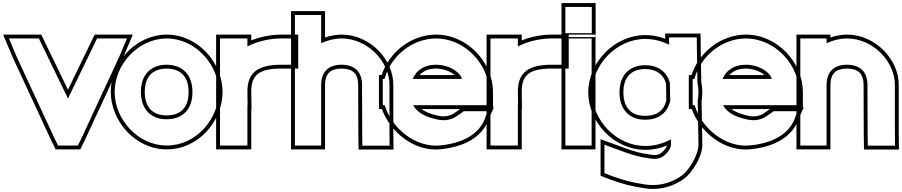

<svg xmlns="http://www.w3.org/2000/svg" viewBox="-136 -877 5840 1243"><path d="M-28.2 -510 -78.2 -628H115.4L140.7 -576L304 -239L467.3 -576L492.6 -628H686.2L636.2 -510L393.7 13L368.4 65H239.6L214.3 13ZM-51.1 -499.9 191.7 23.7 224 90H384L416.3 23.7L659.1 -499.9L723.9 -653H477L444.8 -586.9L304 -296.3L163.2 -586.9L131 -653H-115.9Z M606.2 -282C606.2 -459 757.2 -627 943 -628C1129.8 -628 1280.8 -457 1279.8 -282C1279.8 -105 1131.8 66 943 65C756.2 65 606.2 -105 606.2 -282ZM776.2 -282C776.2 -169 841.8 -104 943 -105C1045.3 -105 1110.8 -168 1109.8 -282C1109.8 -394 1045.3 -457 943 -458C840.7 -458 776.2 -394 776.2 -282ZM581.2 -282C581.2 -92.1 740.9 90 942.9 90C1147.2 91.1 1304.8 -92.4 1304.8 -281.9C1305.8 -470 1145.1 -653 942.9 -653C742 -651.9 581.2 -472.2 581.2 -282ZM801.2 -282C801.2 -382.3 854 -433 942.9 -433C1032.1 -432.1 1084.8 -382.2 1084.8 -281.9C1085.6 -179.7 1032.4 -130 942.9 -130C855.2 -129.1 801.2 -180.6 801.2 -282Z M1465.8 -576.6C1531.9 -609.8 1609.6 -628 1684.7 -628H1769.7V-458H1684.7C1538.3 -458 1466.9 -410.5 1465.7 -288.9V-283L1466.9 -197H1465.7V-20V65H1288.2V-20V-281C1288.2 -282.2 1288.2 -283.4 1288.2 -284.6V-543V-628H1465.7ZM1490.7 -615.3 1490.7 -653H1263.2V-284.7C1263.2 -283.4 1263.2 -282.1 1263.2 -281V90H1490.7V-172H1492.2L1490.7 -283.2V-288.8C1491.7 -393.7 1544.2 -433 1684.7 -433H1794.7V-653H1684.7C1618.9 -653 1550.8 -639.4 1490.7 -615.3Z M2385.4 -20 2386.4 66H2210L2208.9 -19L2207.8 -326C2207.8 -413 2160.6 -457 2075.5 -458C1991.5 -458 1943.2 -413 1943.2 -326V-241V-20V65H1773.2V-20V-241V-326V-695V-780H1943.2V-695V-597.5C1984.7 -616.6 2029.8 -627.7 2075.5 -628C2244.5 -628 2386.4 -478 2385.4 -326ZM2410.4 -20.1V-325.9C2411.5 -492.3 2258.8 -653 2075.4 -653C2038.7 -652.8 2000.8 -645.6 1968.2 -634.4V-805H1748.2V90H1968.2V-326C1968.2 -400.5 2003.4 -433 2075.4 -433C2148.9 -432.1 2182.8 -400.6 2182.8 -325.9L2183.9 -18.8L2185.4 91H2411.7Z M2535.8 -366H2853.2C2853.2 -394 2788.8 -457 2686.5 -458C2614.4 -458 2561 -425.5 2535.8 -366ZM2355 -196H2342.2V-281V-366H2353.4C2391.3 -509.5 2528.3 -627.2 2686.5 -628C2876.2 -628 3030.7 -458 3030.7 -281V-196H2945.7H2538.8C2566.5 -144.9 2622.2 -119.9 2692.2 -104H2693.4C2736 -93 2782 -100 2813 -120L2867 -157H3022.8L3009.8 -128C2979.8 -29 2892.3 45 2718.7 64C2555.2 83.4 2398 -47.4 2355 -196ZM2580.4 -391C2604.5 -418.2 2639.2 -433 2686.4 -433C2741.9 -432.5 2785.1 -410.7 2808 -391ZM2843.2 -171 2799.2 -140.8C2774.4 -125.2 2735.6 -118.9 2699.7 -128.2L2696.6 -129H2695.1C2651.7 -139.1 2616.8 -152.8 2592.9 -171ZM3055.7 -182V-281C3055.7 -471.5 2891.2 -653 2686.4 -653C2522.3 -652.1 2382 -535.9 2334.7 -391H2317.2V-171H2336.7C2390.1 -19.4 2550.1 109.1 2721.5 88.8C2900.8 69.2 2999.6 -10.5 3033.2 -119.2L3061.4 -182Z M3216.8 -576.6C3282.9 -609.8 3360.6 -628 3435.7 -628H3520.7V-458H3435.7C3289.3 -458 3217.9 -410.5 3216.7 -288.9V-283L3217.9 -197H3216.7V-20V65H3039.2V-20V-281C3039.2 -282.2 3039.2 -283.4 3039.2 -284.6V-543V-628H3216.7ZM3241.7 -615.3 3241.7 -653H3014.2V-284.7C3014.2 -283.4 3014.2 -282.1 3014.2 -281V90H3241.7V-172H3243.2L3241.7 -283.2V-288.8C3242.7 -393.7 3295.2 -433 3435.7 -433H3545.7V-653H3435.7C3369.9 -653 3301.8 -639.4 3241.7 -615.3Z M3609.2 -662H3610.2H3695.2V-832H3610.2H3609.2H3524.2V-662ZM3524.2 -543V-628H3694.2V-543V-20V65H3524.2V-20ZM3499.2 -637V-857H3720.2V-637ZM3499.2 -653V90H3719.2V-653Z M3697.2 -279C3697.2 -456 3852.9 -624 4041.5 -625C4095.6 -625 4148.4 -611.1 4196.2 -587.1L4195.6 -635H4374.8L4375.8 -551L4379.1 -344.8C4383.6 -323.1 4385.9 -301.1 4385.8 -279C4385.8 -260.6 4384.2 -242.3 4381.1 -224.2L4385.8 59V60C4385.8 124 4330.8 210 4295.8 244C4262.3 278 4163.4 337 4039.2 317C3948.3 303 3904.6 290 3832.2 265L3777.2 244V60L3905.8 107C3972.5 130 3997.8 138 4072.5 149H4073.7C4120.8 157 4148.4 145 4171.4 123C4196.7 100 4208.2 73 4208.2 61L4207.6 25.3C4157.1 52.5 4100.3 68.3 4041.5 68C3851.7 68 3697.2 -102 3697.2 -279ZM3874.7 -279C3874.7 -166 3940.3 -101 4041.5 -102C4125.9 -102 4185.3 -144.9 4202.9 -223.9L4200.7 -340.4C4180.9 -413.8 4123.3 -454.2 4041.5 -455C3939.2 -455 3874.7 -391 3874.7 -279ZM3672.2 -279C3672.2 -88.5 3836.9 93 4041.4 93C4090.5 93.3 4138.6 82.8 4182.2 64.9C4179.2 74.1 4170.5 90.1 4154.4 104.7C4135.8 122.5 4118.6 131.3 4077.9 124.4L4075.8 124H4074.4C4000.9 113.1 3980.2 106.2 3914.2 83.4L3752.2 24.2V261.2L3823.7 288.5C3897.2 313.9 3943.4 327.5 4035.3 341.7C4169.3 363.3 4274.9 300.6 4313.4 261.8C4352.8 223.1 4410.8 135.8 4410.8 60V58.8L4406.1 -222.4C4409.4 -242.7 4410.8 -259.8 4410.8 -278.9C4410.9 -301.9 4408.4 -325.4 4404.1 -347.5L4400.7 -551.4L4399.5 -660H4170.3L4170.7 -625.6C4129.8 -641.2 4086.3 -650 4041.4 -650C3838.1 -648.9 3672.2 -469.7 3672.2 -279ZM3899.7 -279C3899.7 -379.3 3952.5 -430 4041.4 -430C4113.4 -429.3 4158.4 -396.3 4175.7 -336.8L4177.8 -226.5C4161.8 -160.7 4115.5 -127 4041.4 -127C3953.7 -126.1 3899.7 -177.6 3899.7 -279Z M4541.8 -366H4859.2C4859.2 -394 4794.8 -457 4692.5 -458C4620.4 -458 4567 -425.5 4541.8 -366ZM4361 -196H4348.2V-281V-366H4359.4C4397.3 -509.5 4534.3 -627.2 4692.5 -628C4882.2 -628 5036.7 -458 5036.7 -281V-196H4951.7H4544.8C4572.5 -144.9 4628.2 -119.9 4698.2 -104H4699.4C4742 -93 4788 -100 4819 -120L4873 -157H5028.8L5015.8 -128C4985.8 -29 4898.3 45 4724.7 64C4561.2 83.4 4404 -47.4 4361 -196ZM4586.4 -391C4610.5 -418.2 4645.2 -433 4692.4 -433C4747.9 -432.5 4791.1 -410.7 4814 -391ZM4849.2 -171 4805.2 -140.8C4780.4 -125.2 4741.6 -118.9 4705.7 -128.2L4702.6 -129H4701.1C4657.7 -139.1 4622.8 -152.8 4598.9 -171ZM5061.7 -182V-281C5061.7 -471.5 4897.2 -653 4692.4 -653C4528.3 -652.1 4388 -535.9 4340.7 -391H4323.2V-171H4342.7C4396.1 -19.4 4556.1 109.1 4727.5 88.8C4906.8 69.2 5005.6 -10.5 5039.2 -119.2L5067.4 -182Z M5215.2 -597.5C5256.7 -616.6 5301.8 -627.7 5347.5 -628C5516.5 -628 5658.4 -478 5657.4 -326V-20L5658.4 66H5482L5480.9 -19L5479.8 -326C5479.8 -413 5432.6 -457 5347.5 -458C5263.5 -458 5215.2 -413 5215.2 -326V-241V-20V65H5045.2V-20V-241V-326V-543V-628H5215.2ZM5240.2 -634.4V-653H5020.2V90H5240.2V-326C5240.2 -400.5 5275.4 -433 5347.4 -433C5420.9 -432.1 5454.8 -400.6 5454.8 -325.9L5455.9 -18.8L5457.4 91H5683.7L5682.4 -20.1V-325.9C5683.5 -492.3 5530.8 -653 5347.4 -653C5310.7 -652.8 5272.8 -645.6 5240.2 -634.4Z"/></svg>

Font: Nordica Plus
Style: NordicaClassicBkExtOl
Weight: 900
Version: Version 1.01